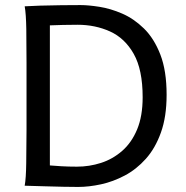

<svg xmlns="http://www.w3.org/2000/svg" viewBox="-20 -738 741 763"><path d="M85.4 -222.2V-488.3Q85.4 -560.1 84.5 -621.8Q83.5 -683.6 78.1 -712.9Q99.1 -714.4 139.2 -715.6Q179.2 -716.8 223.4 -717.3Q267.6 -717.8 300.3 -717.8Q331.5 -717.8 375.2 -710.9Q418.9 -704.1 465.3 -684.1Q511.7 -664.1 552 -624.8Q592.3 -585.4 617.2 -521.2Q642.1 -457 642.1 -361.3Q642.1 -274.4 619.6 -211.7Q597.2 -148.9 559.6 -106.9Q522 -64.9 475.8 -40.5Q429.7 -16.1 381.6 -5.6Q333.5 4.9 290.5 4.9Q267.1 4.9 231.7 4.2Q196.3 3.4 160.9 2.4Q125.5 1.5 101.8 0.7Q78.1 0 78.1 0Q83.5 -29.3 84.2 -89.6Q85 -149.9 85.4 -222.2ZM178.2 -637.2V-80.6Q195.3 -79.1 223.1 -77.4Q251 -75.7 285.6 -75.7Q335 -75.7 381.3 -90.6Q427.7 -105.5 465.3 -138.2Q502.9 -170.9 524.9 -223.6Q546.9 -276.4 546.9 -351.6Q546.9 -460.9 511.5 -523.7Q476.1 -586.4 417.2 -613Q358.4 -639.6 288.1 -639.6Q264.2 -639.6 230.5 -638.9Q196.8 -638.2 178.2 -637.2Z"/></svg>

Font: Kanchenjunga
Style: Regular
Weight: 400
Designer: Becca Hirsbrunner Spalinger
Foundry: SIL International
Version: Version 2.001